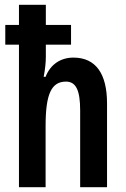

<svg xmlns="http://www.w3.org/2000/svg" viewBox="-20 -780 524 800"><path d="M171 -760H59V-676H2V-594H59V0H170V-256C170 -390 195 -440 255 -440C297 -440 314 -403 314 -320V0H426V-349C426 -473 379 -540 286 -540C233 -540 190 -512 170 -460H162C168 -491 171 -520 171 -543V-594H276V-676H171Z"/></svg>

Font: Noto Sans Devanagari ExtraCondensed SemiBold
Style: Regular
Weight: 600
Width: 2
Designer: Jelle Bosma - Monotype Design Team
Foundry: Monotype Imaging Inc.
Version: Version 2.004